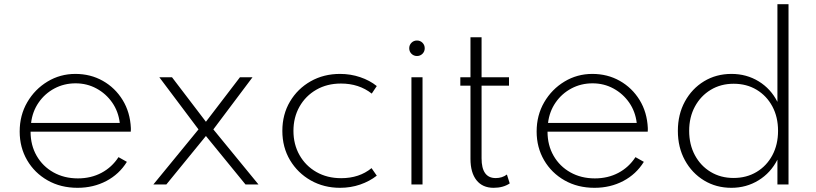

<svg xmlns="http://www.w3.org/2000/svg" viewBox="-20 -881 3898 917"><path d="M350.5 16Q426 16 487.8 -16.5Q549.5 -49 586 -108L546 -130.5Q514.5 -82 464.5 -55.5Q414.5 -29 352 -29Q286.5 -29 235.2 -57.8Q184 -86.5 155 -137Q126 -187.5 126 -252H604.5Q605 -257.5 605 -261Q605 -264.5 605 -269.5Q601.5 -345 565.8 -403.2Q530 -461.5 471.2 -494.8Q412.5 -528 340 -528Q267.5 -528 207 -491.5Q146.5 -455 110.2 -392.8Q74 -330.5 74 -253Q74 -177 109.5 -116Q145 -55 207.5 -19.5Q270 16 350.5 16ZM128.5 -294Q135 -348.5 164.5 -391.2Q194 -434 240 -458.5Q286 -483 341 -483Q395.5 -483 441 -458.2Q486.5 -433.5 516 -391Q545.5 -348.5 552 -294Z M712.5 0H774.5L963.5 -231.5L1152.5 0H1214.5L999 -263L1186 -512H1126L963.5 -299.5L801.5 -512H741L928 -263Z M1604 16Q1655 16 1700 0.5Q1745 -15 1779.5 -42L1754.5 -78Q1696 -30 1609.5 -30Q1542.5 -30 1491 -59.5Q1439.5 -89 1410.5 -140.2Q1381.5 -191.5 1381.5 -256Q1381.5 -320.5 1410.5 -371.8Q1439.5 -423 1490.8 -452.5Q1542 -482 1608.5 -482Q1694.5 -482 1755.5 -434L1779.5 -470Q1746 -497 1700.2 -512.5Q1654.5 -528 1604 -528Q1526 -528 1463.8 -492.8Q1401.5 -457.5 1365 -396Q1328.5 -334.5 1328.5 -256Q1328.5 -177.5 1365.2 -116Q1402 -54.5 1464.5 -19.2Q1527 16 1604 16Z M1971.5 -613.5Q1987 -613.5 1997.8 -624.2Q2008.5 -635 2008.5 -650.5Q2008.5 -666 1997.8 -676.8Q1987 -687.5 1971.5 -687.5Q1956 -687.5 1945.2 -676.8Q1934.5 -666 1934.5 -650.5Q1934.5 -635 1945.2 -624.2Q1956 -613.5 1971.5 -613.5ZM1945 0H1998V-512H1945Z M2337.5 16Q2383 16 2414.5 -5L2401 -47.5Q2378.5 -30.5 2347.5 -30.5Q2280 -30.5 2280 -125V-472H2411V-512H2280V-703H2227V-512H2178.5V-472H2227V-122.5Q2227 -56.5 2255.8 -20.2Q2284.5 16 2337.5 16Z M2819.5 16Q2895 16 2956.8 -16.5Q3018.5 -49 3055 -108L3015 -130.5Q2983.5 -82 2933.5 -55.5Q2883.5 -29 2821 -29Q2755.5 -29 2704.2 -57.8Q2653 -86.5 2624 -137Q2595 -187.5 2595 -252H3073.5Q3074 -257.5 3074 -261Q3074 -264.5 3074 -269.5Q3070.5 -345 3034.8 -403.2Q2999 -461.5 2940.2 -494.8Q2881.5 -528 2809 -528Q2736.5 -528 2676 -491.5Q2615.5 -455 2579.2 -392.8Q2543 -330.5 2543 -253Q2543 -177 2578.5 -116Q2614 -55 2676.5 -19.5Q2739 16 2819.5 16ZM2597.5 -294Q2604 -348.5 2633.5 -391.2Q2663 -434 2709 -458.5Q2755 -483 2810 -483Q2864.5 -483 2910 -458.2Q2955.5 -433.5 2985 -391Q3014.5 -348.5 3021 -294Z M3473 16Q3544.5 16 3602.8 -19.8Q3661 -55.5 3693 -118.5V0H3746V-861H3693V-394.5Q3661.5 -457 3603.5 -492.5Q3545.5 -528 3473.5 -528Q3400.5 -528 3342.5 -492.8Q3284.5 -457.5 3251 -396Q3217.5 -334.5 3217.5 -256Q3217.5 -177 3251.2 -115.5Q3285 -54 3342.8 -19Q3400.5 16 3473 16ZM3483.5 -31Q3422 -31 3374 -60Q3326 -89 3298.8 -139.8Q3271.5 -190.5 3271.5 -256Q3271.5 -321.5 3299 -372.2Q3326.5 -423 3374.5 -452Q3422.5 -481 3484 -481Q3546 -481 3593.8 -452.2Q3641.5 -423.5 3668.8 -372.8Q3696 -322 3696 -256Q3696 -190.5 3668.8 -139.5Q3641.5 -88.5 3593.5 -59.8Q3545.5 -31 3483.5 -31Z"/></svg>

Font: Spartan Light
Style: Regular
Weight: 300
Designer: Matt Bailey, Mirko Velimirovic
Foundry: Matt Bailey
Version: Version 1.003; ttfautohint (v1.8.3)